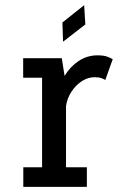

<svg xmlns="http://www.w3.org/2000/svg" viewBox="-20 -726 490 746"><path d="M70.5 0V-76H143.5V-424H70V-500H220L231 -431Q252 -466.5 285.2 -488.8Q318.5 -511 359 -511Q384.5 -511 399 -505Q413.5 -499 418 -496L389 -415Q386 -418 375 -422Q364 -426 347.5 -426Q322 -426 298.2 -410.8Q274.5 -395.5 257.8 -370Q241 -344.5 236.5 -314V-76H317.5V0ZM225 -564 222.5 -638.5 307 -706 311.5 -631Z"/></svg>

Font: Trispace Condensed
Style: Regular
Weight: 400
Width: 3
Designer: Tyler Finck
Foundry: Etcetera Type Company
Version: Version 1.210; ttfautohint (v1.8.3)